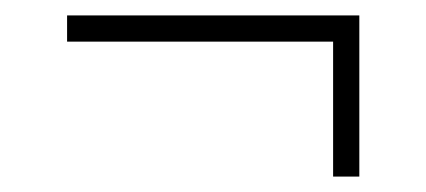

<svg xmlns="http://www.w3.org/2000/svg" viewBox="-20 -292 553 249"><path d="M412 -63V-238H67V-272H446V-63Z"/></svg>

Font: Saira Semi Condensed Thin
Style: Regular
Weight: 100
Width: 4
Designer: Hector Gatti with collaboration of the Omnibus-Type team
Foundry: Omnibus-Type
Version: Version 1.001; ttfautohint (v1.8)